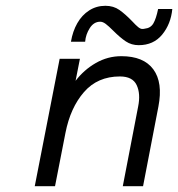

<svg xmlns="http://www.w3.org/2000/svg" viewBox="-20 -643 615 663"><path d="M186 -440H256L241 -364Q270 -402 311 -425.5Q352 -449 399 -449Q476 -449 509.5 -403.5Q543 -358 527 -275L474 0H404L457 -275Q466 -319 452 -349Q438 -379 394 -379Q317 -379 270 -325Q223 -271 206 -184L170 0H100ZM371 -537Q355 -553 345 -560.5Q335 -568 326 -568Q304 -568 290 -546Q276 -524 274 -499H225Q231 -535 247 -563Q263 -591 288 -607Q313 -623 344 -623Q372 -623 392.5 -608.5Q413 -594 437 -569Q449 -556 457 -549.5Q465 -543 471 -543Q477 -543 480 -544Q500 -546 509.5 -562Q519 -578 526 -612H575Q570 -560 540 -523.5Q510 -487 459 -487Q434 -487 414.5 -500Q395 -513 371 -537Z"/></svg>

Font: Teachers[wght] Italic
Style: Regular
Weight: 400
Designer: Alfredo Marco Pradil & Chank Diesel
Version: Version 1.000;Glyphs 3.1.2 (3151)